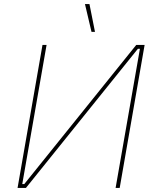

<svg xmlns="http://www.w3.org/2000/svg" viewBox="-20 -920 762 940"><path d="M66 0H107L655 -681H665L546 0H566L688 -700H647L99 -19H89L208 -700H188ZM428 -764H445L418 -900H396Z"/></svg>

Font: Fixel Display 20240404 Thin
Style: Italic
Weight: 100
Italic angle: -10°
Designer: AlfaBravo + MacPaw
Foundry: Kyrylo Tkachov, Marchela Mozhyna, Serhii Makarenko, Maria Weinstein, Zakhar Kryvoshyya
Version: Version 1.211;Glyphs 3.2 (3225)